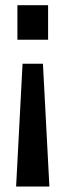

<svg xmlns="http://www.w3.org/2000/svg" viewBox="-20 -548 247 727"><path d="M45.9 -528.3H162.1V-397.5H45.9ZM65.4 -306.6H142.6L167 158.2H41Z"/></svg>

Font: Altinn-DIN Condensed
Style: DINCondensed-Bold
Weight: 700
Width: 3
Designer: Charles Nix
Foundry: Altinn
Version: Version 2.00